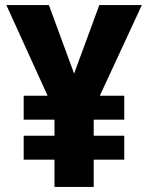

<svg xmlns="http://www.w3.org/2000/svg" viewBox="-20 -734 583 754"><path d="M271 -445 370 -714H537L372 -358H468V-264H348V-201H468V-107H348V0H194V-107H73V-201H194V-264H73V-358H167L5 -714H172Z"/></svg>

Font: Noto Sans Ethiopic SemiCondensed ExtraBold
Style: Regular
Weight: 800
Width: 4
Designer: Monotype Design Team
Foundry: Monotype Imaging Inc.
Version: Version 2.102; ttfautohint (v1.8.4.7-5d5b)